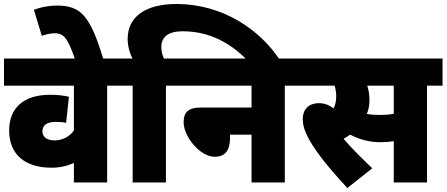

<svg xmlns="http://www.w3.org/2000/svg" viewBox="-20 -916 2242 964"><path d="M596 -486V-622H0V-486H351V-261C330 -230 292 -211 255 -211C218 -211 193 -226 193 -257C193 -287 215 -304 260 -304C279 -304 296 -303 312 -299L326 -430C299 -437 268 -440 230 -440C100 -440 26 -375 26 -261C26 -139 107 -74 239 -74C282 -74 319 -83 351 -98V0H518V-486Z M358 -615H500C434 -834 388 -888 267 -888C228 -888 187 -881 150 -867L190 -736C212 -744 235 -749 255 -749C302 -749 321 -722 358 -615Z M813 -486H891V-622H803C795 -639 790 -659 790 -680C790 -730 824 -759 897 -759C1027 -759 1133 -704 1220 -615H1385C1283 -770 1095 -896 866 -896C711 -896 621 -832 621 -721C621 -681 632 -649 645 -622H582V-486H646V0H813Z M877 -622V-486H1243V-376H987C919 -376 902 -346 902 -302C902 -230 984 -129 1058 -129C1110 -129 1135 -159 1135 -226V-240H1243V0H1410V-486H1488V-622Z M1724 28 1849 -71C1798 -120 1747 -170 1705 -219C1716 -225 1728 -233 1738 -240C1785 -215 1837 -202 1890 -202C1914 -202 1936 -204 1957 -207V0H2124V-486H2202V-622H1475V-486H1660C1665 -470 1668 -452 1668 -434C1668 -408 1664 -389 1655 -372C1633 -388 1610 -398 1582 -398C1528 -398 1500 -365 1500 -318C1500 -292 1507 -263 1527 -225C1557 -167 1617 -87 1724 28ZM1886 -339C1862 -339 1842 -340 1822 -344C1830 -364 1835 -387 1835 -412C1835 -440 1831 -464 1824 -486H1957V-345C1934 -340 1911 -339 1886 -339Z"/></svg>

Font: Noto Sans Devanagari SemiCondensed Black
Style: Regular
Weight: 900
Width: 4
Designer: Jelle Bosma - Monotype Design Team
Foundry: Monotype Imaging Inc.
Version: Version 2.004